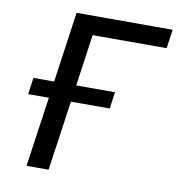

<svg xmlns="http://www.w3.org/2000/svg" viewBox="-81 -792 801 866"><g transform="rotate(10 320.0 -359.5)"><path d="M198.7 0 244.6 -319.8H422.4L433.1 -396H255.4L289.1 -632.3H627.9L640.1 -718.8H200.2L154.3 -396H59.6L48.8 -319.8H143.6L97.7 0Z"/></g></svg>

Font: Winston
Style: Italic
Weight: 400
Italic angle: -8.13011°
Designer: Vernon Adams, Kim Jin-seong, David Berlow, Cristiano Sobral
Foundry: The Winston Project Authors
Version: Version 3.004